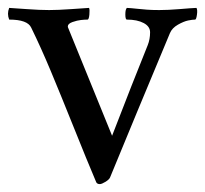

<svg xmlns="http://www.w3.org/2000/svg" viewBox="-21 -450 514 481"><path d="M2 -400.9Q-3.9 -415.5 2 -430.2Q13.2 -429.7 45.7 -427.2Q78.1 -424.8 102.1 -424.8Q124 -424.8 158 -427.2Q191.9 -429.7 202.1 -430.2Q204.1 -425.8 202.9 -413.3Q201.7 -400.9 198.2 -400.9Q191.4 -400.9 181.9 -399.9Q172.4 -398.9 160.6 -394.8Q148.9 -390.6 148.9 -383.8Q148.9 -381.8 149.9 -379.9L259.8 -109.9Q311 -242.7 349.1 -336.9Q355 -351.6 355 -369.1Q355 -383.8 338.9 -392.3Q322.8 -400.9 296.9 -400.9Q293 -400.9 293 -413.8Q293 -426.8 296.9 -430.2Q307.6 -429.7 320.8 -428.2Q334 -426.8 346.9 -425.8Q359.9 -424.8 377.9 -424.8Q399.9 -424.8 429 -427.2Q458 -429.7 471.2 -430.2Q474.1 -425.8 472.4 -413.3Q470.7 -400.9 467.8 -400.9Q461.4 -400.9 450.4 -398.7Q439.5 -396.5 424.8 -388.2Q410.2 -379.9 404.8 -367.2Q313 -147.5 254.9 -5.9Q252.9 -0.5 243.4 5.4Q233.9 11.2 229 11.2Q222.7 11.2 220.2 6.8Q196.8 -48.3 164.1 -130.1Q131.3 -211.9 106.4 -271.5Q81.5 -331.1 57.1 -380.9Q47.9 -400.9 2 -400.9Z"/></svg>

Font: Crimson
Style: Roman
Weight: 400
Version: Version 0.8